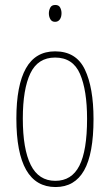

<svg xmlns="http://www.w3.org/2000/svg" viewBox="-20 -744 443 774"><path d="M357 -264Q357 -124 319 -57Q281 10 204 10Q46 10 46 -266Q46 -400 84.5 -468.5Q123 -537 202 -537Q287 -537 322 -464Q357 -391 357 -264ZM72 -266Q72 -143 104 -79Q136 -15 203 -15Q269 -15 300 -76Q331 -137 331 -265Q331 -380 302.5 -446Q274 -512 202 -512Q133 -512 102.5 -448.5Q72 -385 72 -266ZM203 -724Q217 -724 222.5 -713.5Q228 -703 228 -691Q228 -675 221 -665.5Q214 -656 202 -656Q189 -656 183 -666.5Q177 -677 177 -690Q177 -702 182.5 -713Q188 -724 203 -724Z"/></svg>

Font: Noto Sans ExtraCondensed Thin
Style: Regular
Weight: 100
Width: 2
Designer: Monotype Design Team
Foundry: Monotype Imaging Inc.
Version: Version 2.013; ttfautohint (v1.8.4.7-5d5b)